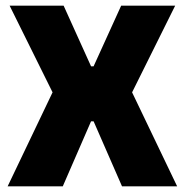

<svg xmlns="http://www.w3.org/2000/svg" viewBox="-20 -659 654 679"><path d="M202 0H7L175 -351.5V-314L14 -639H205L302 -424.5H311L408.5 -639H599.5L438 -314V-351.5L606.5 0H411.5L311 -230H302Z"/></svg>

Font: Anek Kannada ExtraBold
Style: Regular
Weight: 800
Version: Version 1.003